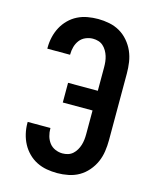

<svg xmlns="http://www.w3.org/2000/svg" viewBox="-113 -819 726 904"><g transform="rotate(15 250.0 -367.5)"><path d="M253 8Q227 8 201.5 3.5Q176 -1 153 -12.5Q130 -24 111.5 -42.5Q93 -61 81 -83.5Q69 -106 63 -131.5Q57 -157 57 -183V-189H168V-186Q168 -168 173 -150Q178 -132 189 -117.5Q200 -103 217.5 -95.5Q235 -88 253 -88Q267 -88 280 -92Q293 -96 303 -105Q313 -114 320 -126Q327 -138 331 -151Q335 -164 336.5 -177.5Q338 -191 338 -205V-320H193V-416H338V-530Q338 -544 336.5 -557.5Q335 -571 331 -584Q327 -597 320 -609Q313 -621 303 -630Q293 -639 280 -643Q267 -647 253 -647Q235 -647 217.5 -639.5Q200 -632 189 -617.5Q178 -603 173 -585Q168 -567 168 -549V-546H57V-552Q57 -578 63 -603.5Q69 -629 81 -651.5Q93 -674 111.5 -692.5Q130 -711 153 -722.5Q176 -734 201.5 -738.5Q227 -743 253 -743Q280 -743 307.5 -737.5Q335 -732 358.5 -718.5Q382 -705 400.5 -683.5Q419 -662 430 -637Q441 -612 445 -584.5Q449 -557 449 -530V-205Q449 -178 445 -150.5Q441 -123 430 -98Q419 -73 400.5 -51.5Q382 -30 358.5 -16.5Q335 -3 307.5 2.5Q280 8 253 8Z"/></g></svg>

Font: Iosevka
Style: Bold
Weight: 700
Monospace: yes
Designer: Belleve Invis
Foundry: Belleve Invis
Version: Version 32.5.0; ttfautohint (v1.8.4)